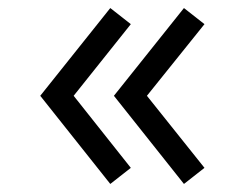

<svg xmlns="http://www.w3.org/2000/svg" viewBox="-20 -509 593 477"><path d="M254 -52 80 -271 254 -489 305 -449 163 -271 305 -92ZM437 -52 263 -271 437 -489 488 -449 345 -271 488 -92Z"/></svg>

Font: Manrope Medium
Style: Medium
Weight: 500
Designer: Mikhail Sharanda
Foundry: Mikhail Sharanda
Version: Version 4.000;hotconv 1.0.109;makeotfexe 2.5.65596